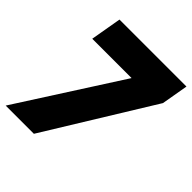

<svg xmlns="http://www.w3.org/2000/svg" viewBox="-197 -848 977 977"><g transform="rotate(45 291.5 -359.5)"><path d="M101 -719 72 -552H355L1 0H204L558 -575L583 -719Z"/></g></svg>

Font: SVN-Poppins ExtraBold
Style: Italic
Weight: 800
Italic angle: -10°
Designer: Ninad Kale (Devanagari), Jonny Pinhorn (Latin)
Foundry: Indian Type Foundry
Version: Version 3.002 2017